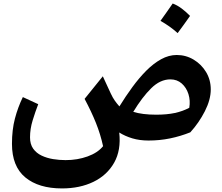

<svg xmlns="http://www.w3.org/2000/svg" viewBox="-20 -790 1270 1096"><path d="M827.6 12.2Q777.3 12.2 735.6 -0.2Q693.8 -12.7 660.6 -33.7Q671.9 67.4 631.6 138.7Q591.3 210 513.7 247.8Q436 285.6 334 285.6Q200.7 285.6 124.5 222.7Q48.3 159.7 48.3 31.2Q48.3 -49.3 65.2 -113.3Q82 -177.2 110.4 -235.8L198.2 -195.3Q181.6 -152.3 166.5 -103.3Q151.4 -54.2 151.4 -5.9Q151.4 33.2 169.4 58.6Q187.5 84 217.3 98.1Q247.1 112.3 283 118.2Q318.8 124 354.5 124Q421.9 124 480 103Q538.1 82 568.4 44.4Q553.2 -24.9 527.3 -89.1Q501.5 -153.3 462.9 -225.6L566.9 -354.5L612.3 -256.3Q623.5 -232.4 634.8 -216.3Q646 -200.2 661.6 -182.6Q696.8 -239.7 735.4 -292.5Q773.9 -345.2 814.9 -386.5Q856 -427.7 899.7 -451.9Q943.4 -476.1 988.8 -476.1Q1041 -476.1 1085.2 -449.7Q1129.4 -423.3 1156.2 -378.9Q1183.1 -334.5 1183.1 -279.3Q1183.1 -221.2 1149.4 -155Q1115.7 -88.9 1066.4 -34.7Q1010.3 -12.2 950.9 0Q891.6 12.2 827.6 12.2ZM1060.5 -174.8Q1067.4 -215.8 1055.7 -252.9Q1043.9 -290 1017.3 -313.5Q990.7 -336.9 952.6 -336.9Q894.5 -336.9 843 -286.1Q791.5 -235.4 740.7 -151.4Q766.6 -143.6 799.3 -139.4Q832 -135.3 872.1 -135.3Q932.1 -135.3 977.8 -145Q1023.4 -154.8 1060.5 -174.8ZM965.8 -770Q991.7 -760.3 1016.4 -741.9Q1041 -723.6 1064.9 -699.2Q1047.9 -675.3 1030.3 -650.6Q1012.7 -626 994.1 -601.1Q950.2 -640.6 896 -670.9Q914.1 -696.3 931.4 -720.7Q948.7 -745.1 965.8 -770Z"/></svg>

Font: Pinar-FD SemiBold
Style: Regular
Weight: 600
Designer: Amin Abedi
Version: Version 2.000